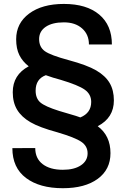

<svg xmlns="http://www.w3.org/2000/svg" viewBox="-20 -741 661 992"><path d="M568.4 -222.2Q568.4 -132.3 484.9 -88.9Q550.8 -40 550.8 50.3Q550.8 134.8 484.9 183.1Q418.9 231.4 304.7 231.4Q184.6 231.4 114.3 178.5Q43.9 125.5 43.9 24.4L162.1 23.9Q162.1 77.6 200.2 106.9Q238.3 136.2 304.7 136.2Q363.8 136.2 398.2 113Q432.6 89.8 432.6 51.3Q432.6 13.7 399.9 -8.5Q367.2 -30.8 275.9 -57.6Q184.1 -82.5 137.7 -109.4Q91.3 -136.2 68.6 -173.8Q45.9 -211.4 45.9 -264.6Q45.9 -354.5 128.4 -398.4Q96.7 -422.9 80.1 -456.1Q63.5 -489.3 63.5 -538.1Q63.5 -621.1 130.6 -670.9Q197.8 -720.7 310.1 -720.7Q427.2 -720.7 492.7 -665.8Q558.1 -610.8 558.1 -511.2H439.5Q439.5 -563 404.1 -594.2Q368.7 -625.5 310.1 -625.5Q250 -625.5 216.1 -602.3Q182.1 -579.1 182.1 -539.1Q182.1 -498 211.4 -476.8Q240.7 -455.6 335.2 -430.2Q429.7 -404.8 477.1 -377.2Q524.4 -349.6 546.4 -312.3Q568.4 -274.9 568.4 -222.2ZM293.5 -328.6Q253.9 -338.9 216.8 -352.5Q164.1 -333 164.1 -272.5Q164.1 -232.9 188.2 -211.9Q212.4 -190.9 285.2 -168L372.6 -142.1L395 -134.3Q451.2 -157.2 451.2 -214.4Q451.2 -253.9 418 -277.6Q384.8 -301.3 293.5 -328.6Z"/></svg>

Font: RobotoDraft Medium
Style: Regular
Weight: 500
Version: Version 2.001152; 2014